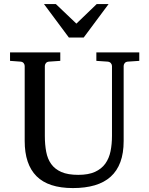

<svg xmlns="http://www.w3.org/2000/svg" viewBox="-20 -936 752 972"><path d="M627 -624Q616.2 -623 611.1 -616.2Q606 -609.4 606 -602.1V-222.2Q606 -160.6 589.4 -115.7Q572.8 -70.8 540.3 -41.5Q507.8 -12.2 459.7 2Q411.6 16.1 349.1 16.1Q225.1 16.1 165 -43.9Q105 -104 105 -222.2V-602.1Q105 -609.4 99.9 -616.2Q94.7 -623 84 -624L30.8 -627.9V-670.9H285.2V-627.9L228 -624Q217.3 -623 212.2 -616.2Q207 -609.4 207 -602.1V-248Q207 -204.1 213.9 -167.7Q220.7 -131.3 239.3 -105.5Q257.8 -79.6 290.8 -65.2Q323.7 -50.8 376 -50.8Q427.7 -50.8 460.9 -65.9Q494.1 -81.1 513.2 -107.7Q532.2 -134.3 539.6 -170.4Q546.9 -206.5 546.9 -248V-602.1Q546.9 -609.4 541.3 -616.2Q535.6 -623 524.9 -624L467.8 -627.9V-670.9H685.1V-627.9ZM403.8 -746.1H328.6L202.6 -915.5H262.7L366.7 -816.4L469.7 -915.5H529.8Z"/></svg>

Font: Charis SIL Afr
Style: Regular
Weight: 400
Foundry: SIL International
Version: Version 5.000